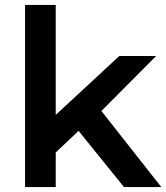

<svg xmlns="http://www.w3.org/2000/svg" viewBox="-20 -762 677 782"><path d="M300 -229 207 -141V0H82V-742H207V-294L466 -534H616L393 -310L637 0H485Z"/></svg>

Font: Montserrat Alternates SemiBold
Style: Regular
Weight: 600
Designer: Julieta Ulanovsky
Foundry: Julieta Ulanovsky
Version: Version 7.200